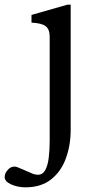

<svg xmlns="http://www.w3.org/2000/svg" viewBox="-109 -546 407 823"><path d="M0 257Q-33 257 -61 244.5Q-89 232 -89 213Q-89 194 -71.5 178Q-54 162 -31 172L18 193Q33 200 40.5 201.5Q48 203 54 203Q74 203 85 183Q96 163 100 129.5Q104 96 104 56V-389Q104 -420 87 -433.5Q70 -447 26 -449V-482L180 -526H194V9Q194 76 173.5 132.5Q153 189 110 223Q67 257 0 257Z"/></svg>

Font: Hedvig Letters Serif 14pt
Style: Regular
Weight: 400
Designer: Alexander Örn & Tor Weibull
Foundry: Kanon Foundry
Version: Version 1.000; ttfautohint (v1.8.4.7-5d5b)